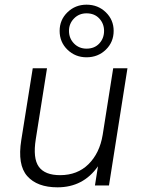

<svg xmlns="http://www.w3.org/2000/svg" viewBox="-20 -793 609 821"><path d="M226 8Q139 8 96.5 -40Q54 -88 71 -194L120 -501H181L133 -198Q120 -116 146 -80Q172 -44 237 -44Q311 -44 358.5 -91Q406 -138 419 -216L464 -501H525L446 0H386L399 -82Q336 8 226 8ZM350 -548Q302 -548 268.5 -580.5Q235 -613 235 -661Q235 -708 268.5 -740.5Q302 -773 350 -773Q399 -773 432.5 -740.5Q466 -708 466 -661Q466 -613 432.5 -580.5Q399 -548 350 -548ZM350 -585Q384 -585 404.5 -607Q425 -629 425 -661Q425 -692 404.5 -714Q384 -736 350 -736Q318 -736 296.5 -714Q275 -692 275 -661Q275 -629 296.5 -607Q318 -585 350 -585Z"/></svg>

Font: Mulish Light
Style: Italic
Weight: 300
Italic angle: -9°
Designer: Vernon Adams
Foundry: Vernon Adams
Version: Version 3.603; ttfautohint (v1.8.3)